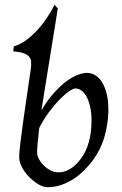

<svg xmlns="http://www.w3.org/2000/svg" viewBox="-20 -761 507 801"><path d="M294.9 -392.1Q285.6 -392.1 267.6 -379.6Q249.5 -367.2 228 -345.2Q206.5 -323.2 184.1 -293Q161.6 -262.7 143.6 -227.1Q139.6 -192.4 137.2 -165.8Q134.8 -139.2 134.8 -125Q134.8 -112.3 142.3 -97.7Q149.9 -83 162.6 -70.6Q175.3 -58.1 191.2 -50Q207 -42 224.1 -42Q241.7 -42 256.8 -48.3Q272 -54.7 284.9 -64.7Q297.9 -74.7 308.1 -87.2Q318.4 -99.6 326.2 -111.8Q337.4 -129.4 344.2 -148.4Q351.1 -167.5 355 -186.5Q358.9 -205.6 360.4 -223.9Q361.8 -242.2 361.8 -258.8Q361.8 -292.5 355.7 -317.6Q349.6 -342.8 340.1 -359.4Q330.6 -376 318.6 -384Q306.6 -392.1 294.9 -392.1ZM432.1 -297.9Q431.2 -246.1 416.7 -193.6Q402.3 -141.1 367.2 -91.8Q350.6 -69.8 330.3 -49.6Q310.1 -29.3 286.1 -13.9Q262.2 1.5 234.9 10.7Q207.5 20 176.8 20Q166.5 20 154.1 14.9Q141.6 9.8 128.7 0.5Q115.7 -8.8 103.3 -21Q90.8 -33.2 81.3 -47.1Q71.8 -61 65.9 -76.2Q60.1 -91.3 60.1 -106Q60.1 -122.1 64.2 -158.2Q68.4 -194.3 75.2 -243.7Q82 -293 90.6 -351.1Q99.1 -409.2 107.9 -469.2Q110.4 -487.3 109.9 -500.7Q109.4 -514.2 102.1 -523.7Q94.7 -533.2 78.9 -538.8Q63 -544.4 35.2 -546.9L37.6 -567.4Q64.9 -575.7 89.8 -594Q114.7 -612.3 136.5 -636.2Q158.2 -660.2 176.3 -687.3Q194.3 -714.4 207.5 -740.7L221.2 -726.1L152.8 -301.3V-300.3Q178.2 -343.8 205.3 -373.8Q232.4 -403.8 257.8 -422.4Q283.2 -440.9 305.2 -449Q327.1 -457 342.8 -457Q361.8 -457 378.4 -446.5Q395 -436 407 -416Q418.9 -396 425.8 -366.2Q432.1 -338.4 432.1 -302.7Z"/></svg>

Font: Akkhara
Style: Italic
Weight: 400
Italic angle: -7°
Designer: J. Victor Gaultney
Version: Version 1.00 June 13, 2006, initial release